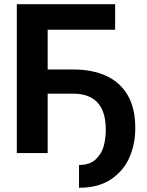

<svg xmlns="http://www.w3.org/2000/svg" viewBox="-20 -727 699 912"><path d="M526.9 -585.8H206.4V0H59.9V-707H526.9ZM187.8 -396.9H328.1Q418.2 -396.9 484.2 -366.8Q550.2 -336.7 586.6 -274.5Q623.1 -212.3 622.5 -118.3Q623.1 -47 596.1 17.6Q569.2 82.3 509.1 123.6Q449 164.9 355.3 164.9L355.4 56.7Q407 56.7 435.2 29.5Q463.3 2.2 472.9 -33.7Q482.5 -69.7 482.5 -110.6Q482.5 -197.9 443 -240Q403.5 -282.1 328.1 -282.1H187.8Z"/></svg>

Font: Pretendard Std Variable
Style: Regular
Weight: 400
Designer: Base glyphs from Inter by Rasmus Andersson; Hangeul glyphs from Noto Sans CJK(Source Han Sans) by Jang Soo-young and Kan
Foundry: Kil Hyung-jin
Version: Version 1.309;Glyphs 3.2 (3225)